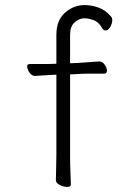

<svg xmlns="http://www.w3.org/2000/svg" viewBox="-20 -726 540 756"><path d="M202 -432 182 -431Q160 -430 139 -428.5Q118 -427 118 -427Q105 -427 96 -440.5Q87 -454 87 -464Q87 -474 97 -474H171L202 -475V-589Q202 -646 236 -676Q270 -706 313 -706Q339 -706 367 -696.5Q395 -687 417 -661Q422 -656 422 -647Q422 -634 414 -620Q406 -606 395 -606Q387 -606 381 -617Q369 -639 349 -646.5Q329 -654 312 -654Q292 -654 274 -638Q256 -622 256 -590V-477L284 -478Q296 -479 313.5 -480Q331 -481 347 -482.5Q363 -484 370 -484H371Q383 -484 392 -471.5Q401 -459 401 -448Q401 -436 391 -436Q384 -436 366 -436Q348 -436 328 -436Q308 -436 295 -435L256 -433V-105Q256 -74 257.5 -45Q259 -16 259 1Q259 10 244 10Q231 10 215.5 2.5Q200 -5 200 -17Q200 -29 201 -59.5Q202 -90 202 -116Z"/></svg>

Font: Moon Stars Kai T HW Light
Style: Regular
Weight: 300
Designer: GuiWonder
Version: Version 1.101